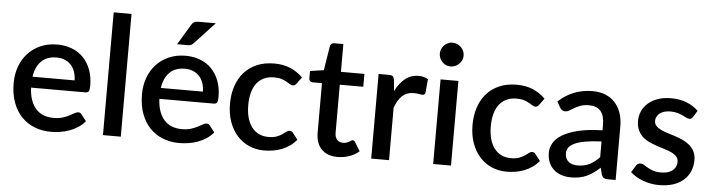

<svg xmlns="http://www.w3.org/2000/svg" viewBox="-46 -943 4279 1153"><g transform="rotate(5 2093.0 -366.0)"><path d="M279 -518C241.3 -518 207.6 -511.4 177.8 -498.2C147.9 -485.1 122.6 -467.2 101.7 -444.5C80.9 -421.8 64.9 -395.2 53.7 -364.5C42.6 -333.8 37 -300.8 37 -265.5C37 -221.2 43.2 -182 55.7 -148C68.2 -114 85.6 -85.5 107.7 -62.5C129.9 -39.5 156.1 -22.1 186.2 -10.3C216.4 1.6 249.2 7.5 284.5 7.5C302.5 7.5 321 6.1 340 3.2C359 0.4 377.5 -4.3 395.5 -10.8C413.5 -17.3 430.5 -25.7 446.5 -36C462.5 -46.3 476.8 -59 489.5 -74L459 -113.5C454.3 -120.2 447.7 -123.5 439 -123.5C432.3 -123.5 425 -121.1 417 -116.3C409 -111.4 399.3 -106.1 388 -100.3C376.7 -94.4 363.3 -89.1 348 -84.2C332.7 -79.4 314.5 -77 293.5 -77C271.5 -77 251.6 -80.4 233.7 -87.2C215.9 -94.1 200.6 -104.5 187.7 -118.5C174.9 -132.5 164.7 -150.1 157 -171.2C149.3 -192.4 144.8 -217.5 143.5 -246.5H471C480.7 -246.5 487.3 -249.3 491 -255C494.7 -260.7 496.5 -271.8 496.5 -288.5C496.5 -324.8 491.1 -357.2 480.2 -385.7C469.4 -414.2 454.3 -438.3 435 -458C415.7 -477.7 392.7 -492.6 366 -502.7C339.3 -512.9 310.3 -518 279 -518ZM281 -440C300.3 -440 317.4 -436.7 332.2 -430.2C347.1 -423.7 359.5 -414.7 369.5 -403.2C379.5 -391.7 387.1 -378.2 392.2 -362.7C397.4 -347.2 400 -330.5 400 -312.5H146.5C152.5 -352.8 166.7 -384.2 189 -406.5C211.3 -428.8 242 -440 281 -440Z M706 -740H598.5V0H706Z M1052.5 -518C1014.8 -518 981.1 -511.4 951.2 -498.2C921.4 -485.1 896.1 -467.2 875.2 -444.5C854.4 -421.8 838.4 -395.2 827.2 -364.5C816.1 -333.8 810.5 -300.8 810.5 -265.5C810.5 -221.2 816.7 -182 829.2 -148C841.7 -114 859.1 -85.5 881.2 -62.5C903.4 -39.5 929.6 -22.1 959.7 -10.3C989.9 1.6 1022.7 7.5 1058 7.5C1076 7.5 1094.5 6.1 1113.5 3.2C1132.5 0.4 1151 -4.3 1169 -10.8C1187 -17.3 1204 -25.7 1220 -36C1236 -46.3 1250.3 -59 1263 -74L1232.5 -113.5C1227.8 -120.2 1221.2 -123.5 1212.5 -123.5C1205.8 -123.5 1198.5 -121.1 1190.5 -116.3C1182.5 -111.4 1172.8 -106.1 1161.5 -100.3C1150.2 -94.4 1136.8 -89.1 1121.5 -84.2C1106.2 -79.4 1088 -77 1067 -77C1045 -77 1025.1 -80.4 1007.2 -87.2C989.4 -94.1 974.1 -104.5 961.2 -118.5C948.4 -132.5 938.2 -150.1 930.5 -171.2C922.8 -192.4 918.3 -217.5 917 -246.5H1244.5C1254.2 -246.5 1260.8 -249.3 1264.5 -255C1268.2 -260.7 1270 -271.8 1270 -288.5C1270 -324.8 1264.6 -357.2 1253.7 -385.7C1242.9 -414.2 1227.8 -438.3 1208.5 -458C1189.2 -477.7 1166.2 -492.6 1139.5 -502.7C1112.8 -512.9 1083.8 -518 1052.5 -518ZM1054.5 -440C1073.8 -440 1090.9 -436.7 1105.7 -430.2C1120.6 -423.7 1133 -414.7 1143 -403.2C1153 -391.7 1160.6 -378.2 1165.7 -362.7C1170.9 -347.2 1173.5 -330.5 1173.5 -312.5H920C926 -352.8 940.2 -384.2 962.5 -406.5C984.8 -428.8 1015.5 -440 1054.5 -440ZM1215 -728H1110.5C1098.5 -728 1089.4 -726 1083.2 -722C1077.1 -718 1071.7 -711.8 1067 -703.5L994.5 -582.5H1058.5C1066.8 -582.5 1073.6 -583.7 1078.7 -586C1083.9 -588.3 1089.2 -592.5 1094.5 -598.5Z M1730.5 -410 1759 -449C1737 -471 1711.9 -488 1683.8 -500C1655.6 -512 1623 -518 1586 -518C1546.3 -518 1511.3 -511.4 1481 -498.2C1450.7 -485.1 1425.2 -466.8 1404.8 -443.5C1384.2 -420.2 1368.7 -392.4 1358 -360.2C1347.3 -328.1 1342 -293.2 1342 -255.5C1342 -213.8 1347.9 -176.8 1359.8 -144.3C1371.6 -111.8 1387.8 -84.3 1408.2 -61.8C1428.8 -39.3 1452.8 -22.1 1480.2 -10.3C1507.8 1.6 1537.3 7.5 1569 7.5C1587.3 7.5 1605.5 6.1 1623.5 3.2C1641.5 0.4 1658.8 -4.3 1675.5 -10.8C1692.2 -17.3 1708 -25.7 1723 -36C1738 -46.3 1751.7 -59 1764 -74L1733.5 -113.5C1728.8 -120.2 1722.2 -123.5 1713.5 -123.5C1706.5 -123.5 1699.9 -121 1693.8 -116C1687.6 -111 1680.2 -105.5 1671.5 -99.5C1662.8 -93.5 1652 -88 1639 -83C1626 -78 1609.2 -75.5 1588.5 -75.5C1567.5 -75.5 1548.6 -79.5 1531.8 -87.5C1514.9 -95.5 1500.6 -107.2 1488.8 -122.5C1476.9 -137.8 1467.8 -156.7 1461.5 -179C1455.2 -201.3 1452 -226.8 1452 -255.5C1452 -283.2 1454.9 -308.1 1460.8 -330.3C1466.6 -352.4 1475.4 -371.3 1487.3 -386.8C1499.1 -402.3 1513.8 -414.2 1531.3 -422.5C1548.8 -430.8 1569.2 -435 1592.5 -435C1610.5 -435 1625.5 -433 1637.5 -429C1649.5 -425 1659.8 -420.6 1668.3 -415.8C1676.8 -410.9 1684.1 -406.5 1690.3 -402.5C1696.4 -398.5 1702.3 -396.5 1708 -396.5C1713.7 -396.5 1718 -397.7 1721 -400C1724 -402.3 1727.2 -405.7 1730.5 -410Z M2013.5 8C2037.5 8 2060.8 4.1 2083.5 -3.8C2106.2 -11.6 2125.8 -22.8 2142.5 -37.5L2110.5 -90C2106.8 -96.7 2102 -100 2096 -100C2093 -100 2089.9 -98.9 2086.7 -96.8C2083.6 -94.6 2079.8 -92.2 2075.5 -89.8C2071.2 -87.2 2066 -84.9 2060 -82.8C2054 -80.6 2046.8 -79.5 2038.5 -79.5C2023.5 -79.5 2011.5 -84.3 2002.5 -94C1993.5 -103.7 1989 -117.7 1989 -136V-425.5H2130.5V-503H1989V-670.5H1934C1927.3 -670.5 1922 -668.8 1918 -665.2C1914 -661.8 1911.2 -657.2 1909.5 -651.5L1886 -504L1803.5 -492V-448.5C1803.5 -440.8 1805.7 -435.1 1810 -431.2C1814.3 -427.4 1819.5 -425.5 1825.5 -425.5H1881.5V-128.5C1881.5 -85.2 1892.9 -51.6 1915.7 -27.7C1938.6 -3.9 1971.2 8 2013.5 8Z M2215.5 0H2323V-317C2329 -332.3 2335.5 -346 2342.5 -358C2349.5 -370 2357.5 -380.2 2366.5 -388.5C2375.5 -396.8 2385.8 -403.2 2397.5 -407.5C2409.2 -411.8 2422.5 -414 2437.5 -414C2447.8 -414 2457.7 -413.1 2467 -411.3C2476.3 -409.4 2483.5 -408.5 2488.5 -408.5C2493.2 -408.5 2496.9 -409.6 2499.8 -411.8C2502.6 -413.9 2504.7 -417.8 2506 -423.5L2513.5 -504.5C2505.8 -509.5 2497.2 -513.2 2487.5 -515.8C2477.8 -518.2 2467.5 -519.5 2456.5 -519.5C2424.8 -519.5 2397.7 -510.2 2375 -491.8C2352.3 -473.2 2332.8 -447.8 2316.5 -415.5L2310.5 -482C2308.8 -492.3 2305.8 -499.6 2301.5 -503.8C2297.2 -507.9 2289.3 -510 2278 -510H2215.5Z M2696.5 -510H2589V0H2696.5ZM2714.5 -664C2714.5 -674 2712.6 -683.3 2708.8 -692C2704.9 -700.7 2699.7 -708.2 2693 -714.8C2686.3 -721.2 2678.6 -726.4 2669.8 -730.2C2660.9 -734.1 2651.5 -736 2641.5 -736C2631.8 -736 2622.8 -734.1 2614.2 -730.2C2605.8 -726.4 2598.3 -721.2 2592 -714.8C2585.7 -708.2 2580.6 -700.7 2576.7 -692C2572.9 -683.3 2571 -674 2571 -664C2571 -654.3 2572.9 -645.2 2576.7 -636.5C2580.6 -627.8 2585.7 -620.3 2592 -613.8C2598.3 -607.3 2605.8 -602.1 2614.2 -598.3C2622.8 -594.4 2631.8 -592.5 2641.5 -592.5C2651.5 -592.5 2660.9 -594.4 2669.8 -598.3C2678.6 -602.1 2686.3 -607.3 2693 -613.8C2699.7 -620.3 2704.9 -627.8 2708.8 -636.5C2712.6 -645.2 2714.5 -654.3 2714.5 -664Z M3192.5 -410 3221 -449C3199 -471 3173.9 -488 3145.8 -500C3117.6 -512 3085 -518 3048 -518C3008.3 -518 2973.3 -511.4 2943 -498.2C2912.7 -485.1 2887.2 -466.8 2866.8 -443.5C2846.2 -420.2 2830.7 -392.4 2820 -360.2C2809.3 -328.1 2804 -293.2 2804 -255.5C2804 -213.8 2809.9 -176.8 2821.8 -144.3C2833.6 -111.8 2849.8 -84.3 2870.2 -61.8C2890.8 -39.3 2914.8 -22.1 2942.2 -10.3C2969.8 1.6 2999.3 7.5 3031 7.5C3049.3 7.5 3067.5 6.1 3085.5 3.2C3103.5 0.4 3120.8 -4.3 3137.5 -10.8C3154.2 -17.3 3170 -25.7 3185 -36C3200 -46.3 3213.7 -59 3226 -74L3195.5 -113.5C3190.8 -120.2 3184.2 -123.5 3175.5 -123.5C3168.5 -123.5 3161.9 -121 3155.8 -116C3149.6 -111 3142.2 -105.5 3133.5 -99.5C3124.8 -93.5 3114 -88 3101 -83C3088 -78 3071.2 -75.5 3050.5 -75.5C3029.5 -75.5 3010.6 -79.5 2993.8 -87.5C2976.9 -95.5 2962.6 -107.2 2950.8 -122.5C2938.9 -137.8 2929.8 -156.7 2923.5 -179C2917.2 -201.3 2914 -226.8 2914 -255.5C2914 -283.2 2916.9 -308.1 2922.8 -330.3C2928.6 -352.4 2937.4 -371.3 2949.3 -386.8C2961.1 -402.3 2975.8 -414.2 2993.3 -422.5C3010.8 -430.8 3031.2 -435 3054.5 -435C3072.5 -435 3087.5 -433 3099.5 -429C3111.5 -425 3121.8 -420.6 3130.3 -415.8C3138.8 -410.9 3146.1 -406.5 3152.3 -402.5C3158.4 -398.5 3164.3 -396.5 3170 -396.5C3175.7 -396.5 3180 -397.7 3183 -400C3186 -402.3 3189.2 -405.7 3192.5 -410Z M3641 0H3689V-324C3689 -353 3684.9 -379.4 3676.8 -403.2C3668.6 -427.1 3656.8 -447.7 3641.2 -465C3625.8 -482.3 3606.6 -495.8 3583.8 -505.3C3560.9 -514.8 3534.8 -519.5 3505.5 -519.5C3425.8 -519.5 3357.2 -492.7 3299.5 -439L3319 -404C3322.3 -398.3 3326.6 -393.6 3331.8 -389.8C3336.9 -385.9 3343.2 -384 3350.5 -384C3359.5 -384 3368 -386.6 3376 -391.8C3384 -396.9 3393.2 -402.5 3403.5 -408.5C3413.8 -414.5 3426 -420.1 3440 -425.3C3454 -430.4 3471.3 -433 3492 -433C3522.3 -433 3545.3 -424 3561 -406C3576.7 -388 3584.5 -360.7 3584.5 -324V-290C3526.5 -288.7 3477.8 -283.2 3438.2 -273.5C3398.8 -263.8 3366.9 -251.6 3342.8 -236.8C3318.6 -221.9 3301.2 -205.2 3290.8 -186.5C3280.2 -167.8 3275 -148.7 3275 -129C3275 -106 3278.8 -86 3286.2 -69C3293.8 -52 3304 -37.8 3317 -26.3C3330 -14.8 3345.4 -6.2 3363.2 -0.5C3381.1 5.2 3400.3 8 3421 8C3439.7 8 3456.8 6.4 3472.2 3.2C3487.8 0.1 3502.2 -4.7 3515.8 -11C3529.2 -17.3 3542.3 -25 3555 -34C3567.7 -43 3580.5 -53.5 3593.5 -65.5L3604 -24C3607.7 -14.3 3612.2 -7.9 3617.5 -4.8C3622.8 -1.6 3630.7 0 3641 0ZM3453.5 -67C3442.5 -67 3432.4 -68.3 3423.3 -70.8C3414.1 -73.3 3406.1 -77.3 3399.3 -82.8C3392.4 -88.3 3387.1 -95.3 3383.2 -103.8C3379.4 -112.3 3377.5 -122.5 3377.5 -134.5C3377.5 -146.8 3381.1 -158.1 3388.2 -168.3C3395.4 -178.4 3407.2 -187.3 3423.5 -195C3439.8 -202.7 3461.2 -208.8 3487.5 -213.5C3513.8 -218.2 3546.2 -221.3 3584.5 -223V-128C3565.5 -108.3 3545.9 -93.2 3525.8 -82.8C3505.6 -72.2 3481.5 -67 3453.5 -67Z M4119 -417.5 4143 -456.5C4124 -475.5 4100.5 -490.5 4072.5 -501.5C4044.5 -512.5 4013.3 -518 3979 -518C3948.7 -518 3921.9 -513.9 3898.8 -505.8C3875.6 -497.6 3856.1 -486.5 3840.2 -472.5C3824.4 -458.5 3812.4 -442.3 3804.2 -424C3796.1 -405.7 3792 -386.3 3792 -366C3792 -343.7 3795.7 -324.7 3803 -309.2C3810.3 -293.7 3820.1 -280.6 3832.2 -269.7C3844.4 -258.9 3858.2 -250 3873.8 -243C3889.2 -236 3905 -229.8 3921 -224.5C3937 -219.2 3952.8 -214.2 3968.2 -209.5C3983.8 -204.8 3997.6 -199.5 4009.8 -193.5C4021.9 -187.5 4031.7 -180.3 4039 -172C4046.3 -163.7 4050 -153 4050 -140C4050 -130.3 4048.2 -121.2 4044.5 -112.7C4040.8 -104.2 4035.2 -96.7 4027.5 -90C4019.8 -83.3 4010.2 -78.1 3998.5 -74.2C3986.8 -70.4 3973 -68.5 3957 -68.5C3937.7 -68.5 3921.5 -70.7 3908.5 -75.2C3895.5 -79.7 3884.4 -84.7 3875.3 -90C3866.1 -95.3 3858.1 -100.2 3851.3 -104.7C3844.4 -109.2 3837.5 -111.5 3830.5 -111.5C3823.8 -111.5 3818.3 -110.1 3813.8 -107.2C3809.3 -104.4 3805.5 -100.5 3802.5 -95.5L3777.5 -54.5C3787.5 -45.5 3798.9 -37.2 3811.8 -29.5C3824.6 -21.8 3838.4 -15.2 3853.3 -9.7C3868.1 -4.2 3883.8 0.1 3900.3 3.3C3916.8 6.4 3933.8 8 3951.5 8C3983.5 8 4011.9 3.8 4036.8 -4.5C4061.6 -12.8 4082.3 -24.5 4099 -39.5C4115.7 -54.5 4128.3 -72.2 4137 -92.5C4145.7 -112.8 4150 -135 4150 -159C4150 -179.7 4146.3 -197.2 4139 -211.7C4131.7 -226.2 4122 -238.6 4110 -248.7C4098 -258.9 4084.3 -267.5 4069 -274.5C4053.7 -281.5 4038 -287.7 4022 -293C4006 -298.3 3990.3 -303.3 3975 -308C3959.7 -312.7 3946 -317.9 3934 -323.7C3922 -329.6 3912.3 -336.5 3905 -344.5C3897.7 -352.5 3894 -362.5 3894 -374.5C3894 -383.5 3896 -391.9 3900 -399.7C3904 -407.6 3909.8 -414.4 3917.3 -420.2C3924.8 -426.1 3933.9 -430.6 3944.8 -433.8C3955.6 -436.9 3967.7 -438.5 3981 -438.5C3997.3 -438.5 4011.6 -436.8 4023.8 -433.2C4035.9 -429.8 4046.5 -425.8 4055.5 -421.5C4064.5 -417.2 4072.3 -413.2 4079 -409.8C4085.7 -406.2 4091.8 -404.5 4097.5 -404.5C4102.5 -404.5 4106.7 -405.5 4110 -407.5C4113.3 -409.5 4116.3 -412.8 4119 -417.5Z"/></g></svg>

Font: Lato Semibold
Style: Regular
Weight: 600
Designer: Lukasz Dziedzic
Foundry: tyPoland Lukasz Dziedzic
Version: Version 2.006; 2014-01-15